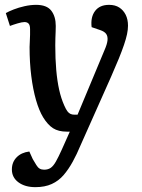

<svg xmlns="http://www.w3.org/2000/svg" viewBox="-20 -543 587 792"><path d="M312 57Q297 93 280 124Q263 155 242.5 179Q222 203 193.5 216Q165 229 126 229Q83 229 56 209Q29 189 29 156Q29 126 48.5 106Q68 86 101 82L115 113Q124 128 130 138Q136 148 143.5 152.5Q151 157 162 157Q178 157 189 149.5Q200 142 210.5 123.5Q221 105 235 74L268 0H255Q221 0 199 -14Q177 -28 158 -59Q141 -87 128.5 -130.5Q116 -174 109 -229.5Q102 -285 102 -349Q102 -360 103 -373Q104 -386 104 -399.5Q104 -413 104 -423Q104 -439 98 -445.5Q92 -452 81 -452Q71 -452 52.5 -446.5Q34 -441 21 -436L4 -489Q16 -496 36.5 -504Q57 -512 81.5 -517.5Q106 -523 129 -523Q173 -523 191.5 -499Q210 -475 210 -436Q210 -425 209.5 -412.5Q209 -400 208.5 -386.5Q208 -373 208 -356Q208 -300 212 -254.5Q216 -209 224 -173Q232 -137 245 -108Q252 -92 258 -84Q264 -76 271 -73Q278 -70 286 -70H300L411 -336Q422 -361 423.5 -377Q425 -393 418 -403Q411 -413 393 -419L358 -431Q353 -472 372 -497.5Q391 -523 430 -523Q455 -523 472 -512Q489 -501 498.5 -482Q508 -463 508 -437Q508 -421 504 -402Q500 -383 491.5 -358Q483 -333 470 -301Q457 -269 438 -226Z"/></svg>

Font: Literata Medium
Style: Italic
Weight: 500
Italic angle: -2°
Designer: Latin by Veronika Burian and Jose Scaglione. Greek by Irene Vlachou. Cyrillic by Vera Evstafieva
Foundry: TypeTogether
Version: Version 3.103;gftools[0.9.29]